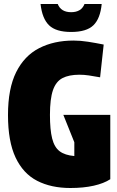

<svg xmlns="http://www.w3.org/2000/svg" viewBox="-20 -931 587 961"><path d="M230 -356Q230 -282 241 -238Q252 -194 278.5 -174Q305 -154 352 -150V-219L297 -356H532V-34Q500 -13 449 -1.5Q398 10 332 10Q236 10 166 -26Q96 -62 58 -142.5Q20 -223 20 -355Q20 -488 61 -570Q102 -652 176 -690Q250 -728 348 -728Q383 -728 421 -722Q459 -716 499 -708L481 -544Q448 -550 424.5 -553.5Q401 -557 377 -557Q325 -557 292.5 -540Q260 -523 245 -479.5Q230 -436 230 -356ZM336 -771Q260 -771 225.5 -804.5Q191 -838 183 -911H269Q285 -870 336 -870Q387 -870 403 -911H489Q482 -838 447.5 -804.5Q413 -771 336 -771Z"/></svg>

Font: Protest Strike
Style: Regular
Weight: 400
Designer: Octavio Pardo
Foundry: Ashler Design
Version: Version 2.005; ttfautohint (v1.8.4.7-5d5b)